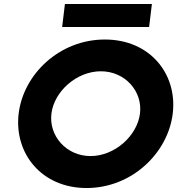

<svg xmlns="http://www.w3.org/2000/svg" viewBox="-20 -924 893 967"><path d="M745 -904H307L293 -788H731ZM239 -352C253 -464 366 -565 488 -565C610 -565 699 -464 685 -352C671 -240 558 -138 436 -138C314 -138 225 -240 239 -352ZM74 -352C50 -153 188 23 416 23C644 23 826 -153 850 -352C874 -551 736 -725 508 -725C280 -725 98 -551 74 -352Z"/></svg>

Font: Bluebird
Style: SfBdExtObl
Weight: 700
Designer: Jasper
Foundry: Cannot Into Space Fonts
Version: Version 0.98